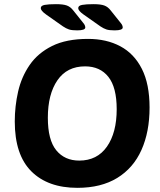

<svg xmlns="http://www.w3.org/2000/svg" viewBox="-20 -895 771 923"><path d="M351 -749Q325 -749 311.5 -753.5Q298 -758 283 -768L202 -825Q188 -835 182 -842.5Q176 -850 176 -856Q176 -868 195 -871.5Q214 -875 249 -875Q284 -875 301.5 -868.5Q319 -862 332 -845L380 -785Q386 -778 388 -772.5Q390 -767 390 -763Q390 -749 351 -749ZM531 -749Q505 -749 491.5 -753.5Q478 -758 463 -768L382 -825Q368 -835 362 -842.5Q356 -850 356 -856Q356 -868 375 -871.5Q394 -875 429 -875Q464 -875 481.5 -868.5Q499 -862 512 -845L560 -785Q566 -778 568 -772.5Q570 -767 570 -763Q570 -749 531 -749ZM352 8Q210 8 130.5 -71.5Q51 -151 51 -311Q51 -384 67 -454.5Q83 -525 122.5 -582.5Q162 -640 230.5 -674Q299 -708 403 -708Q492 -708 558.5 -672.5Q625 -637 662 -564Q699 -491 699 -378Q699 -261 660 -174Q621 -87 543.5 -39.5Q466 8 352 8ZM361 -123Q447 -123 494 -190Q541 -257 541 -370Q541 -475 501 -525.5Q461 -576 389 -576Q302 -576 256 -509Q210 -442 210 -329Q210 -222 250.5 -172.5Q291 -123 361 -123Z"/></svg>

Font: Asap
Style: Bold Italic
Weight: 700
Italic angle: -6°
Designer: Pablo Cosgaya
Foundry: Omnibus-Type
Version: Version 3.001; ttfautohint (v1.8.3)